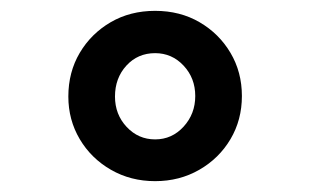

<svg xmlns="http://www.w3.org/2000/svg" viewBox="-20 -731 572 354"><path d="M266 -397Q221 -397 184.5 -418Q148 -439 127 -474.5Q106 -510 106 -553Q106 -598 127 -633.5Q148 -669 184 -690Q220 -711 266 -711Q312 -711 348 -690Q384 -669 405 -633.5Q426 -598 426 -554Q426 -510 405 -474.5Q384 -439 347.5 -418Q311 -397 266 -397ZM266 -474Q297 -474 318.5 -497.5Q340 -521 340 -554Q340 -587 318.5 -610Q297 -633 266 -633Q234 -633 213 -610Q192 -587 192 -553Q192 -520 213.5 -497Q235 -474 266 -474Z"/></svg>

Font: Lexend Deca Medium
Style: Regular
Weight: 500
Designer: Bonnie Shaver-Troup, Thomas Jockin
Foundry: Lexend
Version: Version 1.008; ttfautohint (v1.8.4.7-5d5b)